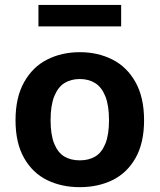

<svg xmlns="http://www.w3.org/2000/svg" viewBox="-20 -762 660 794"><path d="M310 12Q234.6 12 174.7 -17.3Q114.8 -46.6 79.5 -108.8Q44.2 -170.9 44.2 -264.6Q44.2 -358.7 79.5 -421.9Q114.8 -485.1 174.9 -515.6Q235 -546.2 310 -546.2Q385 -546.2 445.2 -515.6Q505.3 -485.1 540.6 -421.9Q575.8 -358.8 575.8 -264.6Q575.8 -170.8 540.6 -108.7Q505.3 -46.6 445.4 -17.3Q385.4 12 310 12ZM310 -435.2Q273.3 -435.2 246.5 -418.5Q219.8 -401.8 204.5 -364.1Q189.2 -326.3 189.2 -265Q189.2 -204.1 204.5 -167.2Q219.8 -130.2 246.3 -114.6Q272.9 -98.9 310 -98.9Q347.1 -98.9 373.6 -114.6Q400.2 -130.2 415.5 -167.2Q430.8 -204.1 430.8 -265Q430.8 -326.3 415.5 -364.1Q400.2 -401.8 373.4 -418.5Q346.7 -435.2 310 -435.2ZM481 -652.8H139V-741.6H481Z"/></svg>

Font: Monaspace Neon Var
Style: Regular
Weight: 400
Designer: Riley Cran and the Lettermatic Team
Version: Version 1.000 (Monaspace Neon Var)